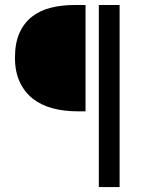

<svg xmlns="http://www.w3.org/2000/svg" viewBox="-20 -676 600 776"><path d="M379.4 -655.8H463.4V80.1H379.4ZM292.5 -226.1Q238.8 -226.1 192.1 -238.5Q145.5 -251 112.1 -277.6Q78.6 -304.2 59.6 -345.2Q40.5 -386.2 40.5 -442.9Q40.5 -502 58.6 -542.5Q76.7 -583 109.1 -608.4Q141.6 -633.8 185.5 -644.8Q229.5 -655.8 281.7 -655.8H325.7V-226.1Z"/></svg>

Font: Pyidaungsu ZawDecode
Style: Regular
Weight: 400
Designer: Sun Tun
Foundry: Your Own Font Foundry
Version: Version 2.50